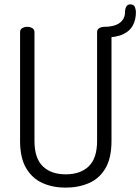

<svg xmlns="http://www.w3.org/2000/svg" viewBox="-20 -854 643 880"><path d="M281 6Q222 6 175 -15Q128 -36 100 -83Q72 -130 72 -208V-707Q72 -719 82 -725Q92 -731 105 -731Q118 -731 128 -725Q138 -719 138 -707V-208Q138 -129 176 -92Q214 -55 281 -55Q349 -55 387 -92Q425 -129 425 -208V-707Q425 -719 435 -725Q445 -731 458 -731Q471 -731 481 -725Q491 -719 491 -707V-208Q491 -130 463.5 -83Q436 -36 388 -15Q340 6 281 6ZM457 -682V-731Q504 -731 528.5 -749Q553 -767 553 -799Q553 -812 558.5 -823Q564 -834 577 -834Q593 -834 598 -822Q603 -810 603 -799Q603 -765 589.5 -738.5Q576 -712 544 -697Q512 -682 457 -682Z"/></svg>

Font: Dosis
Style: Regular
Weight: 400
Designer: EdgarTolentino, PabloImpallari, IginoMarini
Foundry: EdgarTolentino, PabloImpallari, IginoMarini
Version: Version 3.001; ttfautohint (v1.8.2)